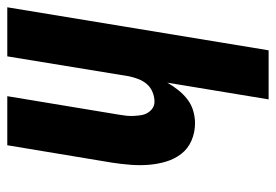

<svg xmlns="http://www.w3.org/2000/svg" viewBox="-138 -638 775 540"><g transform="rotate(90 250.0 -367.5)"><path d="M0 0 121 -735H259L212 -450Q221 -466 233 -481Q245 -496 259.5 -507Q274 -518 291.5 -523Q309 -528 326 -528Q352 -528 375 -518Q398 -508 412.5 -489Q427 -470 434 -446.5Q441 -423 443 -398Q445 -373 443 -347Q441 -321 437 -295L388 0H250L302 -314Q304 -325 305 -335Q306 -345 305.5 -355.5Q305 -366 303.5 -376Q302 -386 297 -394.5Q292 -403 284 -408.5Q276 -414 265 -414Q252 -414 238.5 -408.5Q225 -403 216 -392.5Q207 -382 202 -369Q197 -356 194 -342L138 0Z"/></g></svg>

Font: Iosevka Term Curly Hv Obl
Style: Regular
Weight: 900
Italic angle: -9°
Designer: Belleve Invis
Foundry: Belleve Invis
Version: Version 32.3.0